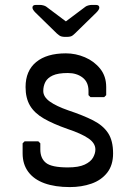

<svg xmlns="http://www.w3.org/2000/svg" viewBox="-20 -745 552 781"><path d="M264 16Q204 16 161 0.5Q118 -15 95 -46Q72 -77 72 -121V-162L80 -170H136L144 -162V-137Q144 -101 167 -82.5Q190 -64 256 -64Q300 -64 324.5 -75.5Q349 -87 358.5 -104Q368 -121 368 -137Q368 -163 339 -182.5Q310 -202 256 -220Q196 -241 158 -263Q120 -285 102 -315.5Q84 -346 84 -391Q84 -457 127 -492.5Q170 -528 248 -528Q288 -528 325.5 -512Q363 -496 387.5 -465.5Q412 -435 412 -391V-358L404 -350H348L340 -358V-375Q340 -411 316 -429.5Q292 -448 256 -448Q216 -448 194.5 -438Q173 -428 164.5 -411.5Q156 -395 156 -375Q156 -351 182.5 -332Q209 -313 258 -296Q318 -276 358.5 -255.5Q399 -235 419.5 -204Q440 -173 440 -121Q440 -73 416 -42.5Q392 -12 352 2Q312 16 264 16ZM243 -595Q236 -595 229 -597Q222 -599 211 -609L124 -694Q112 -706 112 -714Q112 -725 126 -725H143Q149 -725 156.5 -723Q164 -721 168 -718L248 -658L328 -718Q332 -721 339.5 -723Q347 -725 353 -725H370Q384 -725 384 -714Q384 -706 372 -694L285 -609Q275 -599 268 -597Q261 -595 253 -595Z"/></svg>

Font: Hasubi Mono
Style: Regular
Weight: 400
Designer: Eli Heuer
Foundry: Eli Heuer
Version: Version 1.000